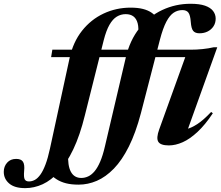

<svg xmlns="http://www.w3.org/2000/svg" viewBox="-213 -758 1172 1018"><path d="M156 -450Q174.5 -535 221.8 -594.8Q269 -654.5 336 -686Q403 -717.5 480 -717.5Q517.5 -717.5 545 -710.5Q572.5 -703.5 591.8 -690Q611 -676.5 622.5 -657.5L518.5 -571Q523.5 -609.5 517 -634.2Q510.5 -659 494.5 -671Q478.5 -683 453.5 -683Q428 -683 406.2 -669.8Q384.5 -656.5 367.2 -626.2Q350 -596 337 -545L237 -146.5Q211 -40.5 175.8 33.2Q140.5 107 99.5 152.5Q58.5 198 13.2 218.8Q-32 239.5 -79.5 239.5Q-135.5 239.5 -164.2 215Q-193 190.5 -193 153Q-193 124.5 -175.2 104.5Q-157.5 84.5 -127.5 84.5Q-100.5 84.5 -91 99.8Q-81.5 115 -85 148Q-88 181.5 -82 192.8Q-76 204 -59.5 204Q-43.5 204 -28.2 195.8Q-13 187.5 1.2 167.8Q15.5 148 28.2 114.2Q41 80.5 52 29.5ZM454 -453Q475.5 -545 526.5 -608.8Q577.5 -672.5 647.8 -705.2Q718 -738 797.5 -738Q845 -738 874.2 -727.8Q903.5 -717.5 917 -699.5Q930.5 -681.5 930.5 -659.5Q930.5 -636 919 -618.5Q907.5 -601 888.2 -591.2Q869 -581.5 844.5 -581.5Q822 -581.5 811.5 -594Q801 -606.5 798.5 -642Q796 -677.5 786 -691Q776 -704.5 754 -704.5Q729 -704.5 708 -690.8Q687 -677 669 -643Q651 -609 635 -548L534 -157.5Q506.5 -53.5 470.2 19Q434 91.5 390.8 136Q347.5 180.5 300.2 200.8Q253 221 204 221Q165.5 221 137 213.8Q108.5 206.5 86.8 192.5Q65 178.5 45.5 158L148.5 54.5Q145 120 162.8 152.8Q180.5 185.5 218 185.5Q237 185.5 254.8 177.2Q272.5 169 288.5 150Q304.5 131 318.2 99Q332 67 343 19.5ZM58 -455 64.5 -494.5H797Q830 -494.5 861.2 -497.8Q892.5 -501 920.5 -507.5H939L772 -42.5L729 -69.5Q750.5 -68 775.5 -73.5Q800.5 -79 832.8 -99.8Q865 -120.5 906.5 -164.5L915.5 -157.5Q875 -96.5 834.5 -58.8Q794 -21 755.8 -4Q717.5 13 682.5 13Q638 13 626.2 -6.5Q614.5 -26 631 -71.5L774.5 -469.5L823.5 -455Z"/></svg>

Font: Newsreader 60pt
Style: Bold Italic
Weight: 700
Italic angle: -17°
Designer: Hugues Gentile
Foundry: Production Type
Version: Version 1.003